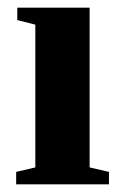

<svg xmlns="http://www.w3.org/2000/svg" viewBox="-20 -479 318 499"><path d="M212.9 -43.9 263.2 -32.2V0H22V-32.2L71.8 -43.9V-415L24.9 -426.8V-459H212.9Z"/></svg>

Font: Liberation Serif
Style: Bold
Weight: 700
Designer: Steve Matteson
Foundry: Ascender Corporation
Version: Version 2.1.5